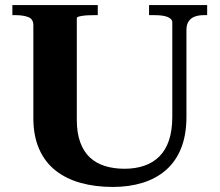

<svg xmlns="http://www.w3.org/2000/svg" viewBox="-20 -730 870 760"><path d="M284 -256Q284 -204 297.5 -167Q311 -130 335.5 -107Q360 -84 395 -73Q430 -62 473 -62Q516 -62 551 -74Q586 -86 611 -111Q636 -136 649 -175Q662 -214 662 -268V-641Q662 -649 656.5 -654.5Q651 -660 641.5 -663.5Q632 -667 619.5 -668.5Q607 -670 592 -670H570V-710H800V-670H785Q767 -670 751.5 -664.5Q736 -659 727 -646Q718 -633 718 -611V-268Q718 -196 697 -143.5Q676 -91 637 -57Q598 -23 544.5 -6.5Q491 10 427 10Q357 10 299.5 -6Q242 -22 200 -55Q158 -88 135 -140Q112 -192 112 -263V-630Q112 -655 91.5 -662.5Q71 -670 43 -670H29V-710H367V-670H353Q342 -670 329.5 -669.5Q317 -669 307 -667.5Q297 -666 290.5 -664Q284 -662 284 -658Z"/></svg>

Font: Roboto Serif 120pt Expanded SemiBold
Style: Regular
Weight: 600
Width: 7
Designer: Greg Gazdowicz
Foundry: Commercial Type
Version: Version 1.008